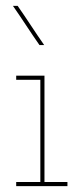

<svg xmlns="http://www.w3.org/2000/svg" viewBox="-20 -632 284 652"><path d="M209 0H35V-14H117V-361H35V-375H131V-14H209ZM130 -479H114Q91 -512 69 -545.5Q47 -579 24 -612H40Q63 -579 85 -545.5Q107 -512 130 -479Z"/></svg>

Font: Josefin Slab Thin
Style: Regular
Weight: 100
Designer: Santiago Orozco
Foundry: Typemade
Version: Version 2.000